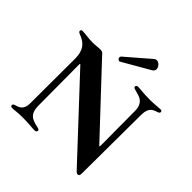

<svg xmlns="http://www.w3.org/2000/svg" viewBox="-244 -1158 1365 1365"><g transform="rotate(45 438.5 -475.5)"><path d="M741.1 11.4C752.8 11.4 756.7 0.7 756.7 -12.8L757.1 -56.1L760.3 -608C760.7 -687.5 800.8 -693.9 829.9 -704.5C838.1 -707.4 845.5 -710.9 845.5 -720.2C845.5 -730.1 838.1 -733 829.2 -733C810.7 -733 776.6 -727.3 730.1 -727.3C652.7 -727.3 637.1 -733.7 606.5 -733.7C595.2 -733.7 586.6 -730.1 586.6 -719.5C586.6 -710.6 593.8 -707 605.1 -703.8C639.2 -693.9 666.5 -690 686.8 -667.6C700.6 -652.3 709.5 -631.4 709.5 -602.3L711.6 -277L711.3 -247.2C710.6 -239 709.2 -238.3 703.1 -244L693.9 -253.6L271 -704.2C252.5 -723.7 250.7 -731.5 227.6 -731.5C202.1 -731.5 186.1 -727.3 154.5 -727.3C102.6 -727.3 78.1 -735.1 44.7 -735.1C34.1 -735.1 29.1 -728.7 29.1 -722.3C29.1 -714.1 35.5 -708.8 49 -703.8C114.3 -679.7 143.5 -640.3 146 -563.9L144.5 -104.4C144.2 -39.1 101.9 -29.8 77.1 -22.4C67.5 -19.2 60.7 -15.3 60.7 -6.7C60.7 3.9 70 6.7 79.9 6.7C98.7 6.7 127.8 0.7 177.2 0.7C250 0.7 267.8 6.4 300.4 6.4C312.5 6.4 321.7 1.8 321.7 -8.5C321.7 -17.8 314.6 -21.3 302.6 -23.8C233.3 -37.3 198.2 -56.8 197.4 -138.5L195.3 -551.5C196 -557.5 197.8 -558.2 202.4 -554L717 -2.8C724.8 5.3 730.8 11.4 741.1 11.4ZM361.5 -787.6C361.5 -777.7 370.7 -767 380.7 -767C382.8 -767 384.9 -767.8 387.1 -769.2L591.6 -887.1C603.3 -893.8 608.3 -903.8 608.7 -914.1C608.7 -936.8 586.6 -961.6 564.6 -961.6C557.5 -961.6 551.1 -958.8 544.7 -953.8L367.2 -800.4C362.9 -796.9 361.2 -792.3 361.5 -787.6Z"/></g></svg>

Font: Margiela Serif Semibold
Style: Regular
Weight: 600
Designer: Andreas Faust, Stefan Endress
Version: Version 1.002;FEAKit 1.0